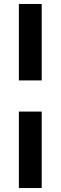

<svg xmlns="http://www.w3.org/2000/svg" viewBox="-20 -745 305 967"><path d="M75 -340H190V-725H75ZM75 202H190V-183H75Z"/></svg>

Font: Archivo ExtraBold
Style: Italic
Weight: 800
Italic angle: -10°
Designer: Hector Gatti
Foundry: Omnibus-Type
Version: Version 2.001